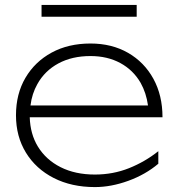

<svg xmlns="http://www.w3.org/2000/svg" viewBox="-20 -749 722 781"><path d="M366 12Q271 12 198.5 -25Q126 -62 85.5 -128Q45 -194 45 -280Q45 -367 83.5 -432.5Q122 -498 190 -535Q258 -572 348 -572Q435 -572 501 -534Q567 -496 604 -428.5Q641 -361 641 -272H101Q103 -204 134 -153Q167 -99 226.5 -69Q286 -39 366 -39Q440 -39 505 -65Q570 -91 624 -134V-83Q572 -39 502 -13.5Q432 12 366 12ZM582 -320Q575 -371 552 -412Q522 -464 469.5 -492.5Q417 -521 348 -521Q273 -521 217.5 -491Q162 -461 132 -407Q110 -368 104 -320ZM149 -681V-729H536V-681Z"/></svg>

Font: Bounded
Style: Regular
Weight: 200
Designer: Vlad Churkin
Version: Version 1.0